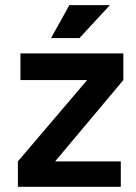

<svg xmlns="http://www.w3.org/2000/svg" viewBox="-20 -718 523 738"><path d="M58.6 -512.7H454.1V-410.2L191.9 -97.7H444.3V0H48.8V-97.7L314.9 -410.2H58.6ZM246.6 -698.2H402.3L285.6 -571.8H176.3Z"/></svg>

Font: SansationBold
Style: Bold
Weight: 700
Designer: Bernd Montag
Version: Version 1.301